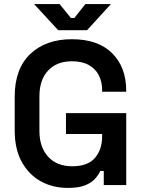

<svg xmlns="http://www.w3.org/2000/svg" viewBox="-20 -906 701 940"><path d="M312 14Q238 14 179.5 -18.5Q121 -51 86.5 -113.5Q52 -176 52 -267V-433Q52 -569 128 -641.5Q204 -714 332 -714Q460 -714 529 -645.5Q598 -577 598 -461V-457H480V-465Q480 -505 464 -537Q448 -569 415 -587.5Q382 -606 332 -606Q258 -606 215.5 -560.5Q173 -515 173 -435V-265Q173 -186 215.5 -139Q258 -92 334 -92Q410 -92 445 -133Q480 -174 480 -238V-250H303V-352H598V0H488V-69H471Q463 -51 446 -31.5Q429 -12 397.5 1Q366 14 312 14ZM265 -758 147 -886H272L327 -818H344L398 -886H523L406 -758Z"/></svg>

Font: Space Grotesk SemiBold
Style: Regular
Weight: 600
Designer: Florian Karsten
Foundry: Florian Karsten
Version: Version 2.000